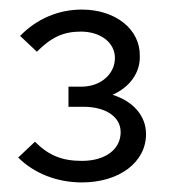

<svg xmlns="http://www.w3.org/2000/svg" viewBox="-20 -726 353 401"><path d="M151 -345C229 -345 285 -387 285 -446C285 -485 257 -515 215 -528C251 -544 273 -574 272 -609C273 -665 221 -706 151 -706C101 -706 56 -686 22 -651L57 -618C87 -648 112 -660 149 -660C190 -660 220 -637 220 -605C220 -571 190 -545 150 -545H123V-503H154C201 -503 232 -482 232 -450C232 -414 200 -390 151 -390C110 -390 82 -401 53 -430L18 -397C51 -364 99 -345 151 -345Z"/></svg>

Font: Red Hat Display
Style: Regular
Weight: 400
Designer: Pentagram, MCKL
Foundry: Pentagram, MCKL
Version: Version 1.023